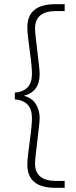

<svg xmlns="http://www.w3.org/2000/svg" viewBox="-20 -760 363 920"><path d="M245 140Q111 140 111 29Q111 -3 123 -87Q133 -157 133 -195Q133 -277 51 -284V-316Q133 -323 133 -405Q133 -443 123 -513Q111 -597 111 -629Q111 -740 245 -740H290V-707H249Q148 -707 148 -624Q148 -600 158 -523Q170 -427 170 -405Q170 -320 94 -301Q134 -291 152 -261Q170 -231 170 -195Q170 -173 158 -77Q148 0 148 24Q148 107 249 107H290V140Z"/></svg>

Font: Nacelle UltraLight
Style: Regular
Weight: 200
Designer: Sora Sagano
Foundry: Sora Sagano
Version: Version 1.000;FEAKit 1.0